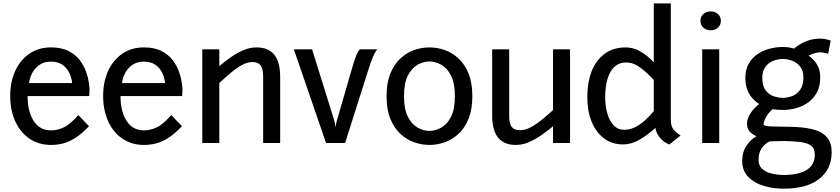

<svg xmlns="http://www.w3.org/2000/svg" viewBox="-20 -840 4937 1128"><path d="M280.5 11.5Q207 11.5 153 -25.5Q99 -62.5 69.5 -127.5Q40 -192.5 40 -276.5Q40 -360.5 70 -424.8Q100 -489 153.8 -525.2Q207.5 -561.5 279 -561.5Q341.5 -561.5 382.8 -540.2Q424 -519 448.8 -486.2Q473.5 -453.5 485.8 -418.5Q498 -383.5 502 -355Q506 -326.5 506 -315Q506 -301 505.2 -291.8Q504.5 -282.5 504 -275.5H142Q142 -186 177.5 -130Q213 -74 280 -74Q316 -74 354 -91.2Q392 -108.5 440 -164L503 -98.5Q459 -52.5 421.5 -29Q384 -5.5 349.5 3Q315 11.5 280.5 11.5ZM150.5 -352H404Q400.5 -384.5 386.5 -413.2Q372.5 -442 346 -460Q319.5 -478 279 -478Q240.5 -478 213.2 -459.8Q186 -441.5 170.2 -412.8Q154.5 -384 150.5 -352Z M826.5 11.5Q753 11.5 699 -25.5Q645 -62.5 615.5 -127.5Q586 -192.5 586 -276.5Q586 -360.5 616 -424.8Q646 -489 699.8 -525.2Q753.5 -561.5 825 -561.5Q887.5 -561.5 928.8 -540.2Q970 -519 994.8 -486.2Q1019.5 -453.5 1031.8 -418.5Q1044 -383.5 1048 -355Q1052 -326.5 1052 -315Q1052 -301 1051.2 -291.8Q1050.5 -282.5 1050 -275.5H688Q688 -186 723.5 -130Q759 -74 826 -74Q862 -74 900 -91.2Q938 -108.5 986 -164L1049 -98.5Q1005 -52.5 967.5 -29Q930 -5.5 895.5 3Q861 11.5 826.5 11.5ZM696.5 -352H950Q946.5 -384.5 932.5 -413.2Q918.5 -442 892 -460Q865.5 -478 825 -478Q786.5 -478 759.2 -459.8Q732 -441.5 716.2 -412.8Q700.5 -384 696.5 -352Z M1168.5 0V-550H1268.5V-451.5Q1299.5 -478 1335.2 -503.2Q1371 -528.5 1409.5 -545Q1448 -561.5 1487 -561.5Q1626 -561.5 1626 -389.5V0H1526V-389.5Q1526 -437.5 1510.8 -456.5Q1495.5 -475.5 1463 -475.5Q1433 -475.5 1400.5 -457.5Q1368 -439.5 1334.8 -411.2Q1301.5 -383 1268.5 -352.5V0Z M1895.5 0 1706.5 -550H1813.5L1944.5 -130Q1949.5 -111.5 1951.5 -90Q1953.5 -111 1958.5 -129.5L2049.5 -443Q2062 -486.5 2072.8 -513.5Q2083.5 -540.5 2094.5 -550H2196.5Q2183 -535 2168.8 -500Q2154.5 -465 2140.5 -419L2007.5 0Z M2503 11.5Q2458 11.5 2413.5 -4Q2369 -19.5 2332.2 -53.5Q2295.5 -87.5 2273.2 -142.2Q2251 -197 2251 -275Q2251 -353 2273.2 -407.8Q2295.5 -462.5 2332.2 -496.5Q2369 -530.5 2413.5 -546Q2458 -561.5 2503 -561.5Q2548 -561.5 2592.5 -546Q2637 -530.5 2673.8 -496.5Q2710.5 -462.5 2732.8 -407.8Q2755 -353 2755 -275Q2755 -197 2732.8 -142.2Q2710.5 -87.5 2673.8 -53.5Q2637 -19.5 2592.5 -4Q2548 11.5 2503 11.5ZM2503 -71Q2537.5 -71 2572 -90Q2606.5 -109 2629.5 -153.5Q2652.5 -198 2652.5 -275Q2652.5 -352 2629.5 -396.5Q2606.5 -441 2572 -460Q2537.5 -479 2503 -479Q2468.5 -479 2434 -460Q2399.5 -441 2376.5 -396.5Q2353.5 -352 2353.5 -275Q2353.5 -198 2376.5 -153.5Q2399.5 -109 2434 -90Q2468.5 -71 2503 -71Z M3010.5 11.5Q2871.5 11.5 2871.5 -160.5V-550H2971.5V-160.5Q2971.5 -112.5 2986.8 -93.8Q3002 -75 3034.5 -75Q3065 -75 3097.2 -92Q3129.5 -109 3162.8 -136.2Q3196 -163.5 3229 -193V-550H3329V0H3229V-98Q3198.5 -72.5 3162.5 -47.2Q3126.5 -22 3088 -5.2Q3049.5 11.5 3010.5 11.5Z M3912.5 9Q3877.5 -4.5 3855.8 -32.5Q3834 -60.5 3830.5 -88.5Q3783.5 -46 3736 -18.8Q3688.5 8.5 3640.5 8.5Q3576 8.5 3528.8 -27Q3481.5 -62.5 3456 -124.8Q3430.5 -187 3430.5 -266.5Q3430.5 -406.5 3491 -484Q3551.5 -561.5 3656 -561.5Q3701 -561.5 3743 -537.2Q3785 -513 3821 -474V-820H3921V-140.5Q3921 -96.5 3937.8 -77.8Q3954.5 -59 3978.5 -44ZM3646 -77.5Q3681.5 -77.5 3713.5 -94Q3745.5 -110.5 3772.5 -135.8Q3799.5 -161 3821 -187.5V-370Q3780.5 -414 3741 -443.5Q3701.5 -473 3658.5 -473Q3599 -473 3567.2 -418.8Q3535.5 -364.5 3535.5 -266.5Q3535.5 -217.5 3547.8 -174.2Q3560 -131 3584.8 -104.2Q3609.5 -77.5 3646 -77.5Z M4156 -662Q4130 -662 4112.5 -677.5Q4095 -693 4095 -718Q4095 -742.5 4112.5 -757.8Q4130 -773 4156 -773Q4181 -773 4198 -757.8Q4215 -742.5 4215 -718Q4215 -693 4198 -677.5Q4181 -662 4156 -662ZM4105.5 0V-550H4205.5V0Z M4583.5 268.5Q4521 268.5 4465.5 251.5Q4410 234.5 4375.2 198.5Q4340.5 162.5 4340.5 105.5Q4340.5 52 4367 14.2Q4393.5 -23.5 4425 -40Q4403.5 -47.5 4386 -65.5Q4368.5 -83.5 4368.5 -114Q4368.5 -142 4389.2 -174.5Q4410 -207 4440 -228.5Q4422 -240.5 4403.2 -259.8Q4384.5 -279 4371.8 -308.8Q4359 -338.5 4359 -382Q4359 -431 4378.8 -465.8Q4398.5 -500.5 4430.8 -522.2Q4463 -544 4502 -554Q4541 -564 4579.5 -564Q4599.5 -564 4615.8 -561.2Q4632 -558.5 4646 -555Q4678 -582.5 4716.5 -597.8Q4755 -613 4794.5 -613Q4828.5 -613 4860.5 -601.5L4845.5 -524Q4820.5 -532.5 4797.5 -532.5Q4782.5 -532.5 4763.8 -526.8Q4745 -521 4730 -513Q4743.5 -504.5 4759.8 -487.8Q4776 -471 4787.5 -445.5Q4799 -420 4799 -386.5Q4799 -333.5 4779.2 -296.8Q4759.5 -260 4727 -237.2Q4694.5 -214.5 4655.8 -204.2Q4617 -194 4579.5 -194Q4567 -194 4551.2 -195Q4535.5 -196 4519.5 -199Q4494.5 -177.5 4480.2 -151.5Q4466 -125.5 4466 -107Q4473.5 -98 4514.2 -97Q4555 -96 4624.5 -95Q4694.5 -94 4749.2 -81.8Q4804 -69.5 4835 -37.2Q4866 -5 4866 55.5Q4866 153 4793.2 210.8Q4720.5 268.5 4583.5 268.5ZM4579.5 -265Q4607 -265 4635 -276Q4663 -287 4681.5 -313.2Q4700 -339.5 4700 -384.5Q4700 -423.5 4681.8 -447.5Q4663.5 -471.5 4636 -482.5Q4608.5 -493.5 4579.5 -493.5Q4551 -493.5 4523 -482.8Q4495 -472 4476.8 -447.5Q4458.5 -423 4458.5 -382Q4458.5 -335 4478 -309.5Q4497.5 -284 4525.5 -274.5Q4553.5 -265 4579.5 -265ZM4584.5 188Q4672.5 188 4719.8 158Q4767 128 4767 69.5Q4767 32.5 4744.8 15.8Q4722.5 -1 4681.8 -5.8Q4641 -10.5 4584.5 -11.5Q4557 -11.5 4534 -10.5Q4511 -9.5 4500.5 -9Q4473.5 4.5 4455 30.5Q4436.5 56.5 4436.5 100.5Q4436.5 133 4458 152.2Q4479.5 171.5 4513.5 179.8Q4547.5 188 4584.5 188Z"/></svg>

Font: Junction Medium
Style: Regular
Weight: 500
Designer: Caroline Hadilaksono
Foundry: Caroline Hadilaksono, Tyler Finck, The League of Moveable Type
Version: Version 2.000; ttfautohint (v1.8.3)